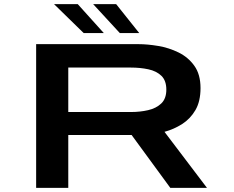

<svg xmlns="http://www.w3.org/2000/svg" viewBox="-20 -915 1140 935"><path d="M156 0V-700H654Q698.5 -700 750.5 -691.2Q802.5 -682.5 849.5 -659.5Q896.5 -636.5 926.5 -594.5Q956.5 -552.5 956.5 -486Q956.5 -421.5 931.8 -379Q907 -336.5 867 -311Q827 -285.5 781 -273L988 0H809.5L621 -257.5H312.5V0ZM312.5 -369.5H618Q662 -369.5 701.2 -378.5Q740.5 -387.5 765.2 -411Q790 -434.5 790 -478.5Q790 -522.5 766 -545.8Q742 -569 702.5 -577.5Q663 -586 616.5 -586H312.5ZM563.5 -754 433.5 -895H545.5L658 -754ZM387.5 -754 243 -895H358.5L485.5 -754Z"/></svg>

Font: Trispace Expanded SemiBold
Style: Regular
Weight: 600
Width: 7
Designer: Tyler Finck
Foundry: Etcetera Type Company
Version: Version 1.210; ttfautohint (v1.8.3)